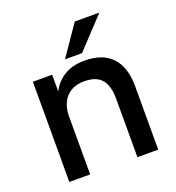

<svg xmlns="http://www.w3.org/2000/svg" viewBox="-134 -847 873 954"><g transform="rotate(-20 302.5 -370.0)"><path d="M70 -530H172V-441Q193 -485 237 -513Q281 -541 345 -541Q442 -541 491 -488.5Q540 -436 540 -335V0H430V-310Q430 -378 401.5 -411.5Q373 -445 310 -445Q266 -445 237 -426.5Q208 -408 194 -377Q180 -346 180 -310V0H70ZM368 -740H498L348 -580H258Z"/></g></svg>

Font: .
Style: 
Weight: 500
Designer: A.Korolkova, Vitaly Kuzmin
Foundry: ParaType Ltd
Version: Version 1.000; Glyphs 3.2, build 3192.0